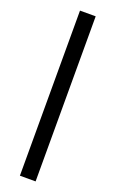

<svg xmlns="http://www.w3.org/2000/svg" viewBox="-163 -750 554 921"><g transform="rotate(20 114.0 -289.5)"><path d="M154.3 131.8Q134.8 131.8 74.2 131.8Q74.2 0 74.2 -395.5Q74.2 -473.6 74.2 -710.9Q94.7 -710.9 154.3 -710.9Q154.3 -552.7 154.3 -79.1Q154.3 -26.4 154.3 131.8Z"/></g></svg>

Font: Noto Sans Hebrew DECATHLON 
Style: Bold
Weight: 400
Designer: Monotype Design Team
Version: Version 2.000;GOOG;noto-fonts:20170220:a8a215d2e889